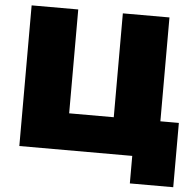

<svg xmlns="http://www.w3.org/2000/svg" viewBox="-57 -757 970 952"><g transform="rotate(5 428.5 -281.5)"><path d="M840 -183V137H624V0H62V-700H294V-183H516V-700H748V-183Z"/></g></svg>

Font: Montserrat Alternates Black
Style: Regular
Weight: 900
Designer: Julieta Ulanovsky
Foundry: Julieta Ulanovsky
Version: Version 7.200